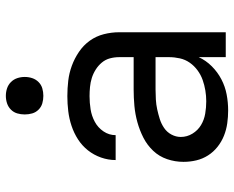

<svg xmlns="http://www.w3.org/2000/svg" viewBox="-90 -682 781 640"><g transform="rotate(-90 300.0 -362.5)"><path d="M251 8Q230 8 208.5 5Q187 2 167 -6Q147 -14 130 -27.5Q113 -41 101.5 -59Q90 -77 85 -98Q80 -119 80 -141Q80 -169 89 -195.5Q98 -222 117 -242Q136 -262 160.5 -274.5Q185 -287 212 -294.5Q239 -302 266.5 -304.5Q294 -307 321 -307H429V-355Q429 -371 425 -386Q421 -401 411 -413Q401 -425 387.5 -433.5Q374 -442 359.5 -446.5Q345 -451 329.5 -452.5Q314 -454 299 -454Q277 -454 255 -450.5Q233 -447 213.5 -436.5Q194 -426 181.5 -407.5Q169 -389 169 -367Q169 -367 169 -367Q169 -367 169 -367H86Q86 -367 86 -367Q86 -367 86 -367Q86 -392 94.5 -416Q103 -440 118.5 -459.5Q134 -479 155 -492.5Q176 -506 200 -514Q224 -522 249 -525Q274 -528 299 -528Q325 -528 350.5 -525Q376 -522 400.5 -513Q425 -504 447 -489Q469 -474 484 -453Q499 -432 505.5 -406.5Q512 -381 512 -355V0H429V-90Q418 -66 398.5 -46.5Q379 -27 355 -14.5Q331 -2 304.5 3Q278 8 251 8ZM282 -65Q300 -65 318 -68Q336 -71 353 -77Q370 -83 385 -94Q400 -105 410.5 -120Q421 -135 425 -153Q429 -171 429 -189V-234H321Q305 -234 288 -233Q271 -232 255 -228.5Q239 -225 223 -220Q207 -215 193 -205.5Q179 -196 171 -181Q163 -166 163 -150Q163 -129 174 -111Q185 -93 202.5 -82.5Q220 -72 240.5 -68.5Q261 -65 282 -65ZM300 -608Q287 -608 275 -611.5Q263 -615 254 -624Q245 -633 241.5 -645Q238 -657 238 -670Q238 -683 241.5 -695Q245 -707 254 -716Q263 -725 275 -729Q287 -733 300 -733Q313 -733 325 -729Q337 -725 346 -716Q355 -707 359 -695Q363 -683 363 -670Q363 -657 359 -645Q355 -633 346 -624Q337 -615 325 -611.5Q313 -608 300 -608Z"/></g></svg>

Font: Iosevka Custom Extended
Style: Regular
Weight: 400
Width: 7
Monospace: yes
Designer: Belleve Invis
Foundry: Belleve Invis
Version: Version 11.2.4; ttfautohint (v1.8.4)